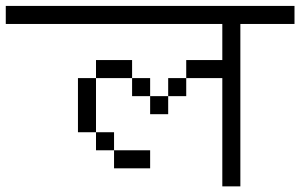

<svg xmlns="http://www.w3.org/2000/svg" viewBox="-20 -708 1040 665"><path d="M1000 -625H812.5V-62.5H750V-437.5H625V-500H750V-625H0V-687.5H1000ZM250 -437.5H312.5V-250H250ZM312.5 -250H375V-187.5H312.5ZM312.5 -500H437.5V-437.5H312.5ZM375 -187.5H500V-125H375ZM437.5 -437.5H500V-375H437.5ZM500 -375H562.5V-312.5H500ZM562.5 -437.5H625V-375H562.5Z"/></svg>

Font: ChillBitmapSE 16px
Style: Regular
Weight: 400
Designer: Designed by Warren2060
Foundry: ChillType
Version: Version 1.000